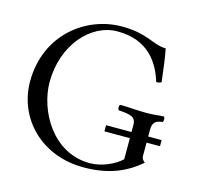

<svg xmlns="http://www.w3.org/2000/svg" viewBox="-99 -763 908 878"><g transform="rotate(15 355.0 -324.0)"><path d="M374 -658C202 -658 32 -527 32 -307C32 -134 168 10 369 10C487 10 567 -25 635 -83C624 -92 619 -100 619 -111V-174H682.6V-203H619V-236C619 -271.2 636 -281 665 -284C671 -290 671 -304 665 -310C635 -309 622 -305 582 -305C543 -305 505 -309 458 -310C452 -304 452 -290 458 -284C512.9 -279.8 540 -276.1 540 -236V-203H419.6V-174H540V-74C506 -42 446 -16 392 -16C214 -16 119 -195 119 -327C119 -502 233 -631 360 -631C505 -631 564 -539 590 -453C600 -453 606.7 -453.5 614 -459C606.2 -527.5 599.2 -577 592 -613C532 -613 496 -658 374 -658Z"/></g></svg>

Font: Libertinus Serif Display
Style: Regular
Weight: 400
Designer: Philipp H. Poll
Foundry: Khaled Hosny
Version: Version 6.1